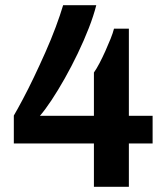

<svg xmlns="http://www.w3.org/2000/svg" viewBox="-20 -716 640 736"><path d="M340 0V-166H33V-273Q47 -297 67.5 -335.5Q88 -374 110 -420Q132 -466 154 -515.5Q176 -565 193.5 -612Q211 -659 222 -696H349Q339 -656 320.5 -608.5Q302 -561 278 -511Q254 -461 228 -415Q202 -369 177.5 -332Q153 -295 133 -272H340V-438Q350 -452 361.5 -474Q373 -496 384 -520.5Q395 -545 404 -567.5Q413 -590 417 -606H474V-272H565V-166H474V0Z"/></svg>

Font: Chivo Mono SemiBold
Style: Regular
Weight: 600
Monospace: yes
Designer: Hector Gatti
Foundry: Omnibus-Type
Version: Version 1.008